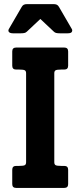

<svg xmlns="http://www.w3.org/2000/svg" viewBox="-20 -921 394 941"><path d="M314 -19Q314 0 294.9 0H59.1Q40 0 40 -19V-88.9Q40 -107.9 59.1 -107.9H74.2Q94.2 -107.9 101.1 -111.3Q107.9 -114.7 107.9 -126V-562Q107.9 -573.2 101.1 -576.7Q94.2 -580.1 74.2 -580.1H59.1Q40 -580.1 40 -599.1V-668.9Q40 -688 59.1 -688H294.9Q314 -688 314 -668.9V-599.1Q314 -580.1 294.9 -580.1H279.8Q258.8 -580.1 252.4 -576.4Q246.1 -572.8 246.1 -562V-126Q246.1 -114.7 252.9 -111.3Q259.8 -107.9 279.8 -107.9H294.9Q314 -107.9 314 -88.9ZM332 -778.8Q335.9 -772.5 332.3 -765.1Q328.6 -757.8 312 -757.8H272.5Q262.7 -757.8 255.9 -759.3Q249 -760.7 243.7 -766.1L177.7 -828.1L111.8 -766.1Q106.4 -760.7 99.4 -759.3Q92.3 -757.8 82.5 -757.8H43.5Q35.2 -757.8 30.3 -759.8Q25.4 -761.7 23.2 -764.9Q21 -768.1 21.2 -771.7Q21.5 -775.4 23.4 -778.8L86.4 -887.2Q90.8 -895 96.9 -897.9Q103 -900.9 113.8 -900.9H241.7Q252.4 -900.9 258.5 -897.9Q264.6 -895 269 -887.2Z"/></svg>

Font: New Telegraph
Style: Bold
Weight: 700
Designer: Frank Baranowski
Foundry: Frank Baranowski
Version: Version 3.001